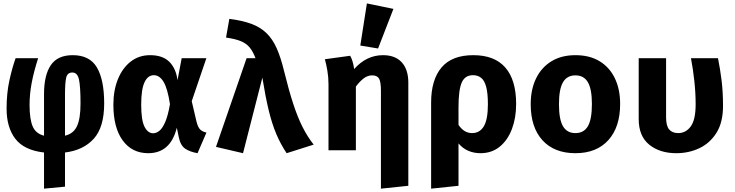

<svg xmlns="http://www.w3.org/2000/svg" viewBox="-20 -889 4348 1136"><path d="M410.3 -562.6Q510.8 -562.6 553.6 -489.5Q596.4 -416.4 596.4 -276.9Q596.4 -136.4 534.9 -68.2Q473.3 0 364.6 13.3V215.4L240.5 227.2V13.3Q123.1 0 71 -67.4Q19 -134.9 19 -246.2Q19 -336.9 35.4 -412.1Q51.8 -487.2 72.3 -544.6H205.6Q180.5 -466.7 167.7 -399.7Q154.9 -332.8 154.9 -268.7Q154.9 -185.1 173.1 -141.8Q191.3 -98.5 240.5 -86.2V-332.3Q240.5 -444.1 280.5 -503.3Q320.5 -562.6 410.3 -562.6ZM408.2 -460Q377.9 -460 371.3 -428.2Q364.6 -396.4 364.6 -331.8V-86.2Q414.9 -97.9 435.6 -142.8Q456.4 -187.7 456.4 -275.9Q456.4 -377.9 447.2 -419Q437.9 -460 408.2 -460Z M867.7 -562.6Q942.6 -562.6 982.1 -523.1Q1021.5 -483.6 1030.3 -414.4L1054.9 -544.6H1201L1114.4 -290.3L1142.1 -171.8Q1150.8 -135.4 1164.9 -122.3Q1179 -109.2 1201.5 -104.6L1148.7 17.4Q1104.6 9.7 1076.2 -9Q1047.7 -27.7 1037.4 -79L1026.2 -133.3Q988.7 17.4 856.9 17.4Q761 17.4 705.9 -58.2Q650.8 -133.8 650.8 -269.7Q650.8 -354.4 677.7 -420.5Q704.6 -486.7 753.3 -524.6Q802.1 -562.6 867.7 -562.6ZM890.3 -444.1Q854.4 -444.1 834.9 -401.8Q815.4 -359.5 815.4 -269.7Q815.4 -177.9 835.1 -139.2Q854.9 -100.5 886.2 -100.5Q904.6 -100.5 922.8 -114.9Q941 -129.2 957.4 -166.7Q973.8 -204.1 985.6 -272.8Q971.3 -366.7 947.4 -405.4Q923.6 -444.1 890.3 -444.1Z M1439 -544.6H1491.8Q1476.9 -584.1 1457.4 -607.9Q1437.9 -631.8 1405.1 -645.4Q1372.3 -659 1317.4 -666.7L1336.9 -777.4Q1413.3 -767.7 1466.4 -748.2Q1519.5 -728.7 1555.9 -693.8Q1592.3 -659 1616.9 -603.8Q1641.5 -548.7 1661 -467.7Q1688.7 -354.9 1714.9 -274.9Q1741 -194.9 1770.3 -137.2Q1799.5 -79.5 1835.9 -33.3L1675.9 17.4Q1640.5 -35.4 1614.9 -95.9Q1589.2 -156.4 1569.7 -236.9Q1550.3 -317.4 1532.3 -429.7L1417.9 17.4L1257.9 -20Z M2246.2 -562.6Q2318.5 -562.6 2357.2 -520Q2395.9 -477.4 2395.9 -400V210.3L2233.8 227.2V-353.3Q2233.8 -403.6 2223.1 -423.3Q2212.3 -443.1 2181.5 -443.1Q2155.4 -443.1 2132.1 -425.4Q2108.7 -407.7 2085.6 -376.9V0H1923.6V-391.8Q1923.6 -432.3 1916.7 -472.3Q1909.7 -512.3 1902.1 -538.5L2051.8 -559Q2068.2 -531.3 2075.4 -480.5Q2148.2 -562.6 2246.2 -562.6ZM2150.8 -868.7 2307.7 -836.4 2216.9 -602.1 2111.8 -619.5Z M2780.5 -562.6Q2906.2 -562.6 2970 -489.2Q3033.8 -415.9 3033.8 -273.8Q3033.8 -191.8 3009 -125.9Q2984.1 -60 2936.9 -21.3Q2889.7 17.4 2822.6 17.4Q2784.1 17.4 2751 3.3Q2717.9 -10.8 2692.8 -40.5V210.3L2530.8 227.2V-282.1Q2530.8 -416.9 2592.3 -489.7Q2653.8 -562.6 2780.5 -562.6ZM2778.5 -444.1Q2730.8 -444.1 2711.8 -400.3Q2692.8 -356.4 2692.8 -254.4V-150.3Q2725.1 -101.5 2773.3 -101.5Q2818.5 -101.5 2842.6 -141.8Q2866.7 -182.1 2866.7 -271.8Q2866.7 -338.5 2856.4 -375.9Q2846.2 -413.3 2826.4 -428.7Q2806.7 -444.1 2778.5 -444.1Z M3384.6 -562.6Q3468.7 -562.6 3527.7 -526.7Q3586.7 -490.8 3617.9 -425.9Q3649.2 -361 3649.2 -273.8Q3649.2 -137.4 3579.5 -60Q3509.7 17.4 3384.6 17.4Q3259.5 17.4 3189.7 -59Q3120 -135.4 3120 -272.8Q3120 -359.5 3151.5 -424.6Q3183.1 -489.7 3242.3 -526.2Q3301.5 -562.6 3384.6 -562.6ZM3384.6 -443.1Q3334.9 -443.1 3311 -402.3Q3287.2 -361.5 3287.2 -272.8Q3287.2 -182.6 3311 -142.1Q3334.9 -101.5 3384.6 -101.5Q3434.4 -101.5 3458.2 -142.1Q3482.1 -182.6 3482.1 -273.8Q3482.1 -362.1 3458.2 -402.6Q3434.4 -443.1 3384.6 -443.1Z M4228.2 -544.6Q4240.5 -483.6 4249.2 -414.4Q4257.9 -345.1 4257.9 -262.6Q4257.9 -165.6 4219.5 -103.8Q4181 -42.1 4118.2 -12.3Q4055.4 17.4 3981.5 17.4Q3883.6 17.4 3821.3 -33.1Q3759 -83.6 3759 -184.1V-544.6H3921V-194.4Q3921 -144.1 3939.5 -122.8Q3957.9 -101.5 3992.8 -101.5Q4037.9 -101.5 4066.9 -141Q4095.9 -180.5 4095.9 -271.8Q4095.9 -339 4088.2 -409.7Q4080.5 -480.5 4068.2 -544.6Z"/></svg>

Font: FiraCode Nerd Font
Style: Bold
Weight: 700
Designer: Carrois Corporate, Edenspiekermann AG, Nikita Prokopov
Foundry: Carrois Corporate, Edenspiekermann AG, Nikita Prokopov
Version: Version 6.002;Nerd Fonts 2.1.0